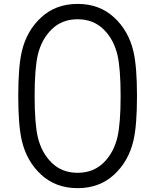

<svg xmlns="http://www.w3.org/2000/svg" viewBox="-20 -947 717 977"><path d="M172.5 -668Q156.2 -598.3 156.2 -458.3Q156.2 -318.4 172.5 -248.7Q191.4 -169.3 243.5 -118.5Q295.6 -67.7 375 -67.7Q454.4 -67.7 506.5 -118.5Q558.6 -169.3 577.5 -248.7Q593.8 -318.4 593.8 -458.3Q593.8 -598.3 577.5 -668Q558.6 -747.4 506.5 -798.2Q454.4 -849 375 -849Q295.6 -849 243.5 -798.2Q191.4 -747.4 172.5 -668ZM658.9 -685.5Q677.1 -608.7 677.1 -458.3Q677.1 -307.9 658.9 -231.1Q634.1 -125.7 559.9 -57.6Q485.7 10.4 375 10.4Q264.3 10.4 190.1 -57.6Q115.9 -125.7 91.1 -231.1Q72.9 -307.9 72.9 -458.3Q72.9 -608.7 91.1 -685.5Q115.9 -791 190.1 -859Q264.3 -927.1 375 -927.1Q485.7 -927.1 559.9 -859Q634.1 -791 658.9 -685.5Z"/></svg>

Font: Monoid
Style: Regular
Weight: 400
Width: 4
Monospace: yes
Designer: Andreas Larsen (@larsenwork)
Version: Version 0.61